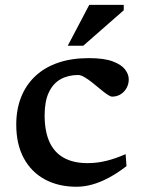

<svg xmlns="http://www.w3.org/2000/svg" viewBox="-20 -736 568 768"><path d="M335 -503.5Q396 -503.5 430.8 -490.5Q465.5 -477.5 480.2 -458.2Q495 -439 495 -418.5Q495 -399.5 486 -383.5Q477 -367.5 462 -358.5Q447 -349.5 428.5 -349.5Q421.5 -349.5 408.8 -358.2Q396 -367 380.5 -380Q365 -393 349 -405.8Q333 -418.5 318.2 -427.2Q303.5 -436 292.5 -436Q252.5 -436 222.2 -419Q192 -402 175.2 -366.2Q158.5 -330.5 158.5 -275Q158.5 -210.5 178 -168Q197.5 -125.5 235.8 -104.5Q274 -83.5 330.5 -83.5Q368.5 -83.5 406 -92.8Q443.5 -102 482.5 -119.5L486 -71.5Q450.5 -44 416 -25.5Q381.5 -7 349.2 2Q317 11 286.5 11Q213.5 11 159.2 -18.5Q105 -48 75 -103.5Q45 -159 45 -237.5Q45 -298.5 64.5 -347.5Q84 -396.5 121.2 -431.5Q158.5 -466.5 212.2 -485Q266 -503.5 335 -503.5ZM251 -553 337 -716.5H475V-695L313 -553Z"/></svg>

Font: Newsreader 9pt Medium
Style: Regular
Weight: 500
Designer: Hugues Gentile
Foundry: Production Type
Version: Version 1.003